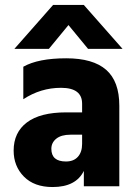

<svg xmlns="http://www.w3.org/2000/svg" viewBox="-20 -751 556 774"><path d="M246 -100Q277 -100 294 -119Q311 -138 311 -171V-208H264Q227 -208 207 -192Q187 -176 187 -151Q187 -100 246 -100ZM318 -62Q286 3 192 3Q118 3 76.5 -39Q35 -81 35 -144Q35 -217 88.5 -257.5Q142 -298 247 -298H311V-333Q311 -397 226 -397Q144 -397 74 -351V-482Q134 -516 247 -516Q355 -516 408 -469.5Q461 -423 461 -325V0H318ZM177 -554H38L194 -731H318L474 -554H335L256 -650Z"/></svg>

Font: Hind Siliguri
Style: Bold
Weight: 700
Designer: Jyotish Sonowal
Foundry: Indian Type Foundry
Version: Version 1.001;PS 1.0;hotconv 1.0.86;makeotf.lib2.5.63406; tt